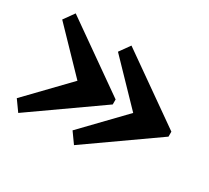

<svg xmlns="http://www.w3.org/2000/svg" viewBox="-106 -806 907 835"><g transform="rotate(30 347.5 -388.0)"><path d="M213 -387.5 22.5 -585 60 -637.5 397.5 -400V-375L60 -137.5L22.5 -190ZM493 -387.5 302.5 -585 340 -637.5 677.5 -400V-375L340 -137.5L302.5 -190Z"/></g></svg>

Font: Besley* Condensed Heavy
Style: Regular
Weight: 800
Width: 3
Designer: Owen Earl
Foundry: indestructible type*
Version: Version 3.000; ttfautohint (v1.8.3)